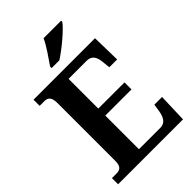

<svg xmlns="http://www.w3.org/2000/svg" viewBox="-268 -1039 1146 1146"><g transform="rotate(-45 305.0 -465.5)"><path d="M236 -784V-771H301C360 -808 452 -886 476 -921V-931H328C308 -886 264 -825 236 -784ZM26 0H574L580 -183H515L508 -137C501 -93 484 -60 443 -60H262V-344H483V-403H262V-654H415C457 -654 474 -626 478 -577L483 -531H549L545 -714H26V-662H63C91 -662 113 -654 113 -598V-111C113 -61 92 -52 64 -52H26Z"/></g></svg>

Font: Noto Serif Bengali SemiCondensed
Style: Bold
Weight: 700
Width: 4
Designer: Juan Bruce, Universal Thirst, Indian Type Foundry and the Monotype Design Team.
Foundry: Monotype Imaging Inc.
Version: Version 2.003